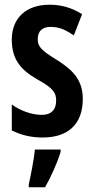

<svg xmlns="http://www.w3.org/2000/svg" viewBox="-20 -573 397 814"><path d="M331 -154C331 -240 281 -281 218 -321C152 -361 140 -377 140 -408C140 -440 159 -459 194 -459C235 -459 261 -444 293 -423L328 -513C283 -541 239 -553 190 -553C91 -553 30 -497 30 -405C30 -322 67 -277 139 -236C210 -197 218 -177 218 -146C218 -108 197 -86 158 -86C111 -86 63 -106 30 -130V-20C68 -1 110 10 161 10C266 10 331 -44 331 -154ZM237 71V61H128C124 103 110 173 102 209V221H171C196 177 222 120 237 71Z"/></svg>

Font: Noto Sans Gujarati ExtraCondensed SemiBold
Style: Regular
Weight: 600
Width: 2
Designer: Jelle Bosma - Monotype Design Team, Universal Thirst
Foundry: Monotype Imaging Inc.
Version: Version 2.106